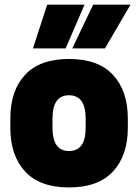

<svg xmlns="http://www.w3.org/2000/svg" viewBox="-20 -800 600 834"><path d="M24.9 -245.1V-285.2Q24.9 -405.8 88.9 -474.9Q152.8 -543.9 279.8 -543.9Q406.7 -543.9 470.9 -474.6Q535.2 -405.3 535.2 -285.2V-245.1Q535.2 -124.5 470.9 -55.2Q406.7 14.2 279.8 14.2Q152.8 14.2 88.9 -55.2Q24.9 -124.5 24.9 -245.1ZM279.8 -144Q352.1 -144 352.1 -245.1V-285.2Q352.1 -386.2 279.8 -386.2Q208 -386.2 208 -285.2V-245.1Q208 -144 279.8 -144ZM384.8 -779.8H546.9L436 -589.8H293.9ZM185.1 -779.8H347.2L265.1 -589.8H123Z"/></svg>

Font: Cooper Hewitt
Style: Heavy
Weight: 713
Designer: Village Type and Design LLC
Foundry: Cooper Hewitt Smithsonian Design Museum
Version: 1.000